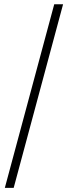

<svg xmlns="http://www.w3.org/2000/svg" viewBox="-20 -782 322 911"><path d="M279.3 -761.7H237.3L2.9 109.4H44.9Z"/></svg>

Font: Raveo Display Display ExLight
Style: Regular
Weight: 200
Designer: Jakub Foglar, Rasmus Andersson (Inter)
Foundry: Jakubfoglar.com
Version: Version 1.100;Glyphs 3.2.3 (3260)